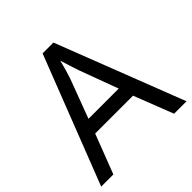

<svg xmlns="http://www.w3.org/2000/svg" viewBox="-188 -866 1015 1015"><g transform="rotate(-45 319.0 -358.5)"><path d="M0 0H91L176 -221H459L545 0H638L360 -717H279ZM206 -301 287 -517C295 -540 308 -583 318 -624C325 -599 346 -533 352 -517L432 -301Z"/></g></svg>

Font: Noto Sans Math
Style: Regular
Weight: 400
Designer: Monotype Design Team, Delve Withrington, Jeff Kellem
Foundry: Monotype Imaging Inc., Delve Fonts LLC
Version: Version 3.000